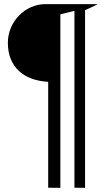

<svg xmlns="http://www.w3.org/2000/svg" viewBox="-20 -777 503 918"><path d="M447.8 -757.3Q432.6 -749.5 417.5 -742.4Q402.3 -735.4 386.7 -728.5V121.1L335.9 120.6V-725.1L268.6 -708.5V121.1L210.4 120.6V-385.7Q167.5 -388.2 132.1 -400.9Q96.7 -413.6 71.3 -437Q45.9 -460.4 31.7 -494.4Q17.6 -528.3 17.6 -572.8Q17.6 -609.9 31.7 -643.3Q45.9 -676.8 70.3 -702.1Q94.7 -727.5 127.7 -742.4Q160.6 -757.3 198.2 -757.3Z"/></svg>

Font: Akaash Gobhi
Style: Regular
Weight: 400
Designer: Kulbir Singh Thind, MD
Foundry: Punjab Online
Version: Version 1.200